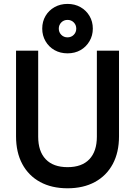

<svg xmlns="http://www.w3.org/2000/svg" viewBox="-20 -963 701 997"><path d="M330.7 14.7Q248.3 14.7 188.3 -18Q128.3 -50.7 95.8 -111.2Q63.3 -171.7 63.3 -255.3V-700H178.3V-253.3Q178.3 -177 217.5 -136Q256.7 -95 330.9 -95Q405 -95 444 -136Q483 -177 483 -253.3V-700H598V-255.3Q598 -171.7 565.5 -111.2Q533 -50.7 473 -18Q413 14.7 330.7 14.7ZM330.7 -686Q293 -686 263.2 -702.7Q233.5 -719.5 216.4 -749.1Q199.3 -778.6 199.3 -814.3Q199.3 -851.2 216.4 -880.2Q233.5 -909.2 263.2 -925.9Q293 -942.7 330.7 -942.7Q368.5 -942.7 398 -925.9Q427.5 -909.2 444.7 -880.2Q462 -851.2 462 -814.3Q462 -778.6 444.7 -749.1Q427.5 -719.5 398 -702.7Q368.5 -686 330.7 -686ZM330.6 -769Q350 -769 363 -782.2Q376 -795.3 376 -814.3Q376 -833.3 363.1 -846.5Q350.1 -859.7 330.7 -859.7Q311.3 -859.7 298.3 -846.5Q285.3 -833.3 285.3 -814.3Q285.3 -795.3 298.3 -782.2Q311.2 -769 330.6 -769Z"/></svg>

Font: Fustat
Style: Regular
Weight: 400
Designer: Mohamed Gaber, Khaled Hosny, Laura Garcia Mut
Foundry: Kief Type Foundry, Alif Type Foundry, Hard Type Foundry
Version: Version 1.007